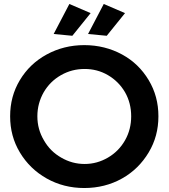

<svg xmlns="http://www.w3.org/2000/svg" viewBox="-20 -936 849 966"><path d="M594 -662C537 -693 473 -709 404 -709C335 -709 272 -693 215 -662C158 -631 113 -588 80 -533C47 -478 31 -418 31 -351C31 -284 47 -224 80 -169C113 -114 158 -70 215 -38C272 -6 335 10 404 10C473 10 537 -6 594 -38C651 -70 695 -114 728 -169C761 -224 777 -284 777 -351C777 -418 761 -478 728 -533C695 -588 651 -631 594 -662ZM287 -558C324 -579 363 -589 406 -589C448 -589 487 -579 523 -558C559 -537 588 -508 609 -472C630 -435 640 -395 640 -351C640 -307 630 -267 609 -230C588 -193 559 -164 523 -143C487 -122 448 -111 406 -111C363 -111 324 -122 288 -143C251 -164 222 -193 201 -230C179 -267 168 -307 168 -351C168 -395 179 -435 200 -472C221 -508 250 -537 287 -558ZM329 -916 250 -765 344 -756 436 -870ZM502 -916 423 -765 517 -756 609 -870Z"/></svg>

Font: Argentum Sans Medium
Style: Regular
Weight: 500
Designer: Julieta Ulanovsky
Foundry: Julieta Ulanovsky
Version: Version 5.001;January 29, 2019;FontCreator 11.5.0.2425 64-bi